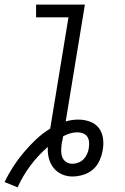

<svg xmlns="http://www.w3.org/2000/svg" viewBox="-21 -755 541 830"><path d="M55 55 -1 32Q15 -2 36 -34.5Q57 -67 82 -96.5Q107 -126 135 -152.5Q163 -179 196 -199L275 -680H135V-735H346L263 -230Q276 -234 290 -236Q304 -238 318 -238Q343 -238 367 -229.5Q391 -221 405.5 -202.5Q420 -184 424 -158.5Q428 -133 423 -107V-106Q419 -83 409 -60.5Q399 -38 380.5 -22Q362 -6 338 1Q314 8 292 8Q267 8 245.5 -2Q224 -12 210 -30Q196 -48 190 -71.5Q184 -95 186 -120Q143 -83 110 -38.5Q77 6 55 55ZM292 -47Q304 -47 317.5 -52Q331 -57 340.5 -67Q350 -77 355.5 -89.5Q361 -102 363 -115Q365 -128 364 -141Q363 -154 356.5 -164Q350 -174 338 -178.5Q326 -183 313 -183Q298 -183 282.5 -178.5Q267 -174 252 -166Q251 -159 249.5 -151.5Q248 -144 246 -137Q244 -121 243.5 -106Q243 -91 247.5 -77.5Q252 -64 264 -55.5Q276 -47 292 -47Z"/></svg>

Font: Iosevka Curly Light
Style: Italic
Weight: 300
Italic angle: -9°
Monospace: yes
Designer: Belleve Invis
Foundry: Belleve Invis
Version: Version 22.1.2; ttfautohint (v1.8.4)